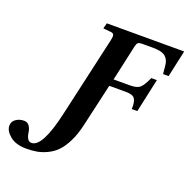

<svg xmlns="http://www.w3.org/2000/svg" viewBox="-333 -842 1210 1234"><g transform="rotate(20 271.5 -225.0)"><path d="M-175 140Q-175 111 -151 94.5Q-127 78 -96 78Q-72 78 -59.5 96.5Q-47 115 -44.5 137Q-42 159 -32.5 177.5Q-23 196 -4 196Q70 196 125 -47L249 -594Q256 -621 253 -634.5Q250 -648 230 -649L179 -654L189 -692H718L678 -509H640L635 -562Q632 -604 607.5 -625Q583 -646 521 -646H447Q428 -646 420 -640Q412 -634 408 -617L353 -368H466Q512 -368 532.5 -385.5Q553 -403 578 -459H616L566 -229H528Q530 -279 516 -299.5Q502 -320 456 -320H341L274 -27Q259 40 234 90Q209 140 181 168.5Q153 197 116.5 214Q80 231 48 236.5Q16 242 -24 242Q-94 242 -134.5 209Q-175 176 -175 140Z"/></g></svg>

Font: Lingua Franca
Style: Bold Italic
Weight: 700
Italic angle: -13°
Version: Version 1.19